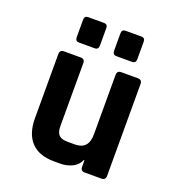

<svg xmlns="http://www.w3.org/2000/svg" viewBox="-128 -810 856 917"><g transform="rotate(20 300.0 -351.5)"><path d="M146 -595V-683Q146 -703 165 -703H245Q264 -703 264 -684V-595Q264 -574 245 -574H165Q146 -574 146 -595ZM336 -595V-683Q336 -703 355 -703H435Q454 -703 454 -684V-595Q454 -574 435 -574H355Q336 -574 336 -595ZM280 0H247Q170 0 130.5 -42Q91 -84 91 -163V-489Q91 -510 112 -510H197Q218 -510 218 -489V-169Q218 -137 231.5 -123.5Q245 -110 276 -110H313Q382 -110 382 -186V-489Q382 -510 403 -510H487Q509 -510 509 -489V-21Q509 0 487 0H403Q382 0 382 -21V-54H378Q367 -27 339 -13.5Q311 0 280 0Z"/></g></svg>

Font: RajdhaniMono
Style: Bold
Weight: 700
Monospace: yes
Designer: Satya Rajpurohit, Jyotish Sonowal
Foundry: Indian Type Foundry
Version: Version 1.201;PS 1.0;hotconv 1.0.78;makeotf.lib2.5.61930; tt